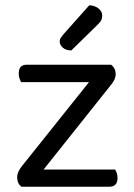

<svg xmlns="http://www.w3.org/2000/svg" viewBox="-20 -707 509 727"><path d="M61 0Q45 -13 45 -35Q45 -47 50 -57.5Q55 -68 63 -78L317 -396H60Q57 -401 54 -409.5Q51 -418 51 -429Q51 -462 81 -462H401Q418 -448 418 -426Q418 -406 399 -384L145 -65H416Q419 -60 422 -52Q425 -44 425 -33Q425 0 394 0ZM318 -687Q340 -686 353.5 -674.5Q367 -663 367 -649Q367 -635 361 -626.5Q355 -618 341 -605L250 -516Q230 -516 218 -526.5Q206 -537 206 -550Q206 -558 211 -565Q216 -572 221 -578Z"/></svg>

Font: Baloo Bhai 2
Style: Regular
Weight: 400
Designer: Supriya Tembe, Noopur Datye and Ek Type
Foundry: Ek Type
Version: Version 1.640;PS 1.000;hotconv 16.6.51;makeotf.lib2.5.65220;